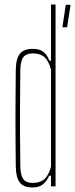

<svg xmlns="http://www.w3.org/2000/svg" viewBox="-20 -820 330 845"><path d="M123.5 5Q84.5 5 67.5 -16.2Q50.5 -37.5 49.5 -86Q49 -139.5 48.5 -190.5Q48 -241.5 48 -292.8Q48 -344 48.5 -398.8Q49 -453.5 49.5 -514Q50.5 -563 68 -584Q85.5 -605 124.5 -605Q152.5 -605 169.5 -593Q186.5 -581 197.5 -553H204.5V-800H224.5V0H204.5V-47H196.5Q185.5 -21.5 168.5 -8.2Q151.5 5 123.5 5ZM123.5 -15Q156.5 -15 175.2 -31.5Q194 -48 204.5 -86V-514Q194 -552.5 175.5 -568.8Q157 -585 124.5 -585Q96 -585 83.2 -568.8Q70.5 -552.5 69.5 -514Q68.5 -431.5 68.2 -360.8Q68 -290 68.2 -223.2Q68.5 -156.5 69.5 -86Q70.5 -48 82.8 -31.5Q95 -15 123.5 -15ZM254.5 -700 269.5 -799H290.5L275.5 -700Z"/></svg>

Font: Big Shoulders Thin
Style: Regular
Weight: 100
Designer: Patric King
Foundry: XO Type Co
Version: Version 2.002